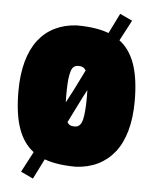

<svg xmlns="http://www.w3.org/2000/svg" viewBox="-52 -701 632 816"><g transform="rotate(5 263.5 -293.0)"><path d="M25.4 -293.2Q25.4 -364.3 40.8 -419.8Q56.2 -475.3 85.1 -512.5Q114 -549.6 155.2 -569.8Q196.3 -590.1 248 -592.8Q331.8 -592.8 385.3 -572.3L427.7 -658L480.5 -633.1L434.3 -545.4Q478.8 -512 500.1 -450.4Q521.5 -388.9 521.5 -293.2Q521.5 -222.2 505.9 -166.6Q490.2 -111.1 460.8 -74.1Q431.4 -37.1 390.1 -17Q348.9 3.2 296.9 5.9Q215.8 5.9 162.1 -13.9L119.1 72L66.4 47.1L112.5 -40.3Q68.1 -73.7 46.8 -135.3Q25.4 -196.8 25.4 -293.2ZM229.5 -293.2Q229.5 -281.5 230 -262.9L258.8 -317.4L302.2 -405Q296.6 -414.8 289.2 -418.3Q281.7 -421.9 271.5 -421.9Q264.2 -421.9 259.2 -420.4Q254.2 -418.9 249 -414.4Q243.9 -409.9 240.6 -401Q237.3 -392.1 234.6 -378.1Q231.9 -364 230.7 -342.9Q229.5 -321.8 229.5 -293.2ZM244.6 -179.9Q250 -170.7 257.2 -167.4Q264.4 -164.1 274.4 -164.1Q283.2 -164.1 289.1 -166.3Q294.9 -168.5 300.8 -176Q306.6 -183.6 309.9 -197.4Q313.2 -211.2 315.3 -235.1Q317.4 -259 317.4 -293.2Q317.4 -304.9 316.9 -323L301.5 -293.9Z"/></g></svg>

Font: Digitalt
Style: Medium
Weight: 500
Designer: gluk
Foundry: gluk
Version: Version 0.60